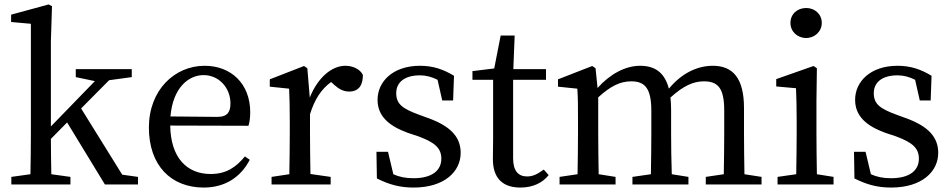

<svg xmlns="http://www.w3.org/2000/svg" viewBox="-20 -830 4284 864"><path d="M530 -44 345 -342 471 -469 573 -483V-519H321V-483L407 -465L209 -261V-646L214 -802L199 -810L30 -764V-731L119 -723V-230C119 -171 118 -106 117 -46L31 -34V0H297V-34L211 -46C210 -97 209 -153 209 -205L282 -279L452 0H601V-34Z M747 -306C758 -436 829 -492 896 -492C967 -492 1017 -433 1017 -365C1017 -329 1006 -304 958 -304ZM1098 -264C1103 -279 1106 -300 1106 -325C1106 -454 1019 -534 901 -534C766 -534 650 -425 650 -256C650 -85 750 14 897 14C994 14 1064 -34 1104 -111L1082 -126C1043 -79 1000 -47 928 -47C821 -47 748 -120 746 -265Z M1363 -523 1348 -533 1194 -473V-440L1281 -431C1283 -387 1284 -349 1284 -287V-230C1284 -179 1283 -101 1282 -46L1202 -34V0H1468V-34L1377 -47C1376 -103 1375 -179 1375 -230V-316C1396 -383 1425 -428 1470 -461L1483 -449C1504 -430 1525 -418 1551 -418C1595 -418 1613 -447 1613 -493C1600 -519 1568 -534 1534 -534C1473 -534 1410 -481 1374 -391Z M1865 -314C1791 -341 1763 -362 1763 -411C1763 -459 1800 -491 1870 -491C1897 -491 1923 -484 1949 -471L1970 -378H2019L2023 -489C1975 -518 1929 -534 1870 -534C1747 -534 1679 -462 1679 -381C1679 -306 1732 -263 1813 -233L1864 -216C1936 -189 1966 -164 1966 -116C1966 -64 1926 -28 1840 -28C1805 -28 1776 -34 1750 -46L1726 -147H1674L1676 -27C1730 0 1778 14 1841 14C1980 14 2053 -58 2053 -142C2053 -211 2011 -262 1903 -300Z M2427 -67C2398 -46 2378 -36 2352 -36C2313 -36 2289 -60 2289 -118V-471H2437V-519H2290L2296 -670H2233L2204 -522L2106 -510V-471H2199V-205C2199 -164 2198 -140 2198 -114C2198 -26 2244 14 2322 14C2378 14 2421 -7 2449 -42Z M3330 -46C3329 -101 3328 -177 3328 -230V-344C3328 -479 3277 -534 3188 -534C3118 -534 3048 -501 2990 -431C2971 -503 2928 -534 2860 -534C2793 -534 2723 -495 2669 -434L2660 -523L2645 -533L2491 -473V-440L2578 -431C2581 -387 2581 -349 2581 -287V-230C2581 -179 2580 -102 2579 -46L2498 -34V0H2750V-34L2674 -46C2673 -102 2672 -179 2672 -230V-392C2728 -443 2771 -464 2821 -464C2883 -464 2911 -431 2911 -331V-230C2911 -177 2910 -101 2909 -46L2826 -34V0H3078V-34L3003 -46C3001 -101 3000 -177 3000 -230V-335C3000 -356 2999 -374 2997 -391C3055 -444 3101 -464 3147 -464C3210 -464 3239 -435 3239 -333V-230C3239 -177 3238 -101 3237 -46L3156 -34V0H3407V-34Z M3608 -659C3646 -659 3678 -688 3678 -727C3678 -767 3646 -794 3608 -794C3568 -794 3537 -767 3537 -727C3537 -688 3568 -659 3608 -659ZM3656 -46C3655 -102 3654 -179 3654 -230V-377L3656 -523L3641 -533L3473 -474V-441L3562 -433C3564 -385 3565 -349 3565 -288V-230C3565 -179 3564 -102 3563 -46L3479 -34V0H3731V-34Z M4014 -314C3940 -341 3912 -362 3912 -411C3912 -459 3949 -491 4019 -491C4046 -491 4072 -484 4098 -471L4119 -378H4168L4172 -489C4124 -518 4078 -534 4019 -534C3896 -534 3828 -462 3828 -381C3828 -306 3881 -263 3962 -233L4013 -216C4085 -189 4115 -164 4115 -116C4115 -64 4075 -28 3989 -28C3954 -28 3925 -34 3899 -46L3875 -147H3823L3825 -27C3879 0 3927 14 3990 14C4129 14 4202 -58 4202 -142C4202 -211 4160 -262 4052 -300Z"/></svg>

Font: Source Han Serif JP Medium
Style: Regular
Weight: 500
Designer: Ryoko NISHIZUKA 西塚涼子 (kana & ideographs); Frank Grießhammer (Latin, Greek & Cyrillic); Wenlong ZHANG 张文龙 (bopomofo); San
Foundry: Adobe Systems Incorporated
Version: Version 1.001;PS 1.001;hotconv 16.6.54;makeotf.lib2.5.65590